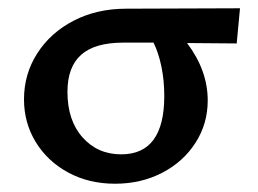

<svg xmlns="http://www.w3.org/2000/svg" viewBox="-20 -438 623 464"><path d="M552 -333 432 -334Q482 -268 482 -195Q482 -139 452.5 -93Q423 -47 372 -20.5Q321 6 258 6Q195 6 145 -21Q95 -48 66.5 -94.5Q38 -141 38 -198Q38 -259 70 -309Q102 -359 158 -388Q214 -417 285 -417L560 -418ZM351 -335H278Q209 -335 176 -305.5Q143 -276 143 -216Q143 -147 179.5 -106Q216 -65 273 -65Q377 -65 377 -206Q377 -244 370 -277.5Q363 -311 351 -335Z"/></svg>

Font: Ysabeau Infant Semibold
Style: Regular
Weight: 600
Designer: Christian Thalmann (Catharsis Fonts)
Version: Version 0.003